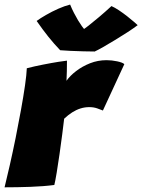

<svg xmlns="http://www.w3.org/2000/svg" viewBox="-34 -796 608 820"><path d="M250 -451Q264.5 -472 290.8 -492.2Q317 -512.5 350.5 -525.8Q384 -539 421 -539Q443.5 -539 466.8 -534Q490 -529 497 -522L405.5 -324Q396 -328 381 -333.2Q366 -338.5 347 -338.5Q328 -338.5 309.8 -332.8Q291.5 -327 274.2 -316Q257 -305 240 -289Q237 -263.5 231.8 -222.5Q226.5 -181.5 220.2 -137.5Q214 -93.5 208 -57.8Q202 -22 198 -6Q152 0 95.5 2Q39 4 -14.5 4Q-4.5 -36.5 8 -91.5Q20.5 -146.5 32.8 -207.2Q45 -268 55.5 -326Q66 -384 72.8 -431Q79.5 -478 80.5 -504.5Q113.5 -513 150.5 -520.2Q187.5 -527.5 216 -532Q244.5 -536.5 252 -537Q252 -520 251.5 -492.8Q251 -465.5 250 -451ZM442 -770Q456 -764 474 -752Q492 -740 509.2 -726.5Q526.5 -713 538.8 -702.2Q551 -691.5 554 -688.5Q536 -675 510.2 -658.2Q484.5 -641.5 457.2 -625Q430 -608.5 406.8 -595.2Q383.5 -582 370.5 -576Q350 -576 321.5 -576.8Q293 -577.5 266.2 -578.8Q239.5 -580 223 -581.5Q197.5 -608 173.2 -638.2Q149 -668.5 122.5 -706.5Q138 -718 162.8 -732.2Q187.5 -746.5 215.2 -758.8Q243 -771 265.5 -776.5Q273 -758 281.8 -741Q290.5 -724 299.2 -709.5Q308 -695 315.5 -684.5Q323 -674 328.5 -668.5H320Q325 -671.5 343.8 -686.2Q362.5 -701 388.8 -723Q415 -745 442 -770Z"/></svg>

Font: Grandstander Thin Black
Style: Italic
Weight: 900
Italic angle: -15°
Version: Version 1.200